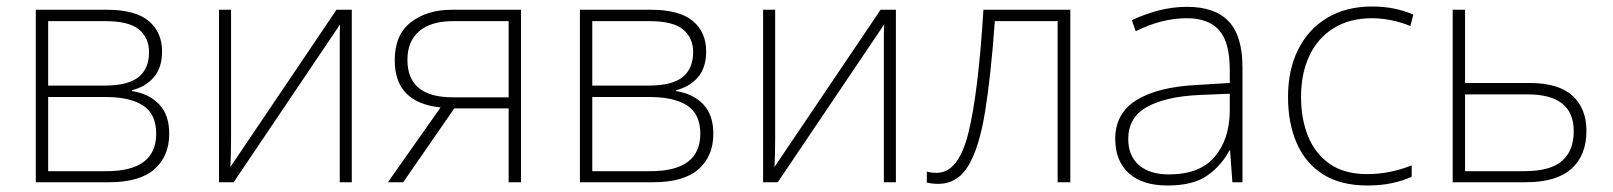

<svg xmlns="http://www.w3.org/2000/svg" viewBox="-20 -560 4956 590"><path d="M478 -402Q478 -352 452.5 -322.5Q427 -293 386 -283V-280Q438 -272 469 -239.5Q500 -207 500 -149Q500 -80 454.5 -40Q409 0 315 0H90V-530H308Q396 -530 437 -495.5Q478 -461 478 -402ZM438 -400Q438 -443 407.5 -469Q377 -495 304 -495H128V-297H301Q373 -297 405.5 -323Q438 -349 438 -400ZM460 -149Q460 -209 420 -235.5Q380 -262 303 -262H128V-34H307Q460 -34 460 -149Z M690 -133Q690 -110 689.5 -90Q689 -70 688 -47L1014 -530H1061V0H1024V-404Q1024 -425 1024 -444Q1024 -463 1025 -485L698 0H653V-530H690Z M1219 0H1172L1334 -230Q1193 -244 1193 -375Q1193 -453 1242.5 -491.5Q1292 -530 1368 -530H1581V0H1543V-227H1376ZM1232 -376Q1232 -261 1371 -261H1543V-495H1372Q1304 -495 1268 -464Q1232 -433 1232 -376Z M2150 -402Q2150 -352 2124.5 -322.5Q2099 -293 2058 -283V-280Q2110 -272 2141 -239.5Q2172 -207 2172 -149Q2172 -80 2126.5 -40Q2081 0 1987 0H1762V-530H1980Q2068 -530 2109 -495.5Q2150 -461 2150 -402ZM2110 -400Q2110 -443 2079.5 -469Q2049 -495 1976 -495H1800V-297H1973Q2045 -297 2077.5 -323Q2110 -349 2110 -400ZM2132 -149Q2132 -209 2092 -235.5Q2052 -262 1975 -262H1800V-34H1979Q2132 -34 2132 -149Z M2362 -133Q2362 -110 2361.5 -90Q2361 -70 2360 -47L2686 -530H2733V0H2696V-404Q2696 -425 2696 -444Q2696 -463 2697 -485L2370 0H2325V-530H2362Z M3269 0H3230V-495H3037Q3025 -327 3007 -216.5Q2989 -106 2955.5 -50.5Q2922 5 2863 5Q2850 5 2841.5 3.5Q2833 2 2828 1V-33Q2838 -29 2859 -29Q2925 -29 2955.5 -150.5Q2986 -272 3002 -530H3269Z M3628 -539Q3713 -539 3755.5 -494.5Q3798 -450 3798 -353V0H3767L3760 -98H3758Q3734 -52 3690.5 -21Q3647 10 3568 10Q3490 10 3448.5 -28Q3407 -66 3407 -133Q3407 -212 3472.5 -252.5Q3538 -293 3659 -299L3759 -305V-345Q3759 -431 3726 -467.5Q3693 -504 3627 -504Q3550 -504 3470 -464L3458 -498Q3496 -516 3539 -527.5Q3582 -539 3628 -539ZM3663 -268Q3561 -263 3504 -231Q3447 -199 3447 -133Q3447 -81 3480 -52.5Q3513 -24 3572 -24Q3666 -24 3712 -77.5Q3758 -131 3759 -219V-272Z M4182 10Q4100 10 4046 -24Q3992 -58 3965 -119.5Q3938 -181 3938 -262Q3938 -346 3969.5 -408.5Q4001 -471 4059 -505.5Q4117 -540 4196 -540Q4233 -540 4264.5 -533.5Q4296 -527 4323 -515L4314 -480Q4285 -492 4254.5 -498Q4224 -504 4196 -504Q4128 -504 4079 -474Q4030 -444 4004 -389.5Q3978 -335 3978 -262Q3978 -195 3999.5 -141.5Q4021 -88 4066 -56.5Q4111 -25 4181 -25Q4219 -25 4254 -32.5Q4289 -40 4318 -52V-17Q4293 -5 4258.5 2.5Q4224 10 4182 10Z M4680 -305Q4770 -305 4812.5 -265.5Q4855 -226 4855 -158Q4855 -83 4809 -41.5Q4763 0 4668 0H4444V-530H4482V-305ZM4816 -157Q4816 -270 4674 -270H4482V-34H4664Q4744 -34 4780 -65.5Q4816 -97 4816 -157Z"/></svg>

Font: Noto Sans ExtraLight
Style: Regular
Weight: 200
Designer: Monotype Design Team
Foundry: Monotype Imaging Inc.
Version: Version 2.007